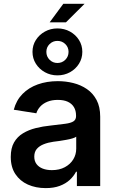

<svg xmlns="http://www.w3.org/2000/svg" viewBox="-20 -970 607 1001"><path d="M218.3 10.7Q166.5 10.7 125.2 -7.8Q84 -26.4 60.1 -62.5Q36.1 -98.6 36.1 -151.9Q36.1 -197.8 53.2 -227.5Q70.3 -257.3 99.9 -275.1Q129.4 -293 166.5 -302.2Q203.6 -311.5 243.2 -315.4Q291 -320.8 320.3 -324.7Q349.6 -328.6 363 -337.4Q376.5 -346.2 376.5 -364.3V-367.2Q376.5 -393.1 365.5 -411.4Q354.5 -429.7 333.5 -439.5Q312.5 -449.2 281.2 -449.2Q250.5 -449.2 227.3 -439.7Q204.1 -430.2 189.7 -414.3Q175.3 -398.4 169.4 -379.4L51.8 -397.9Q64.9 -447.3 97.4 -480.2Q129.9 -513.2 177 -530Q224.1 -546.9 281.7 -546.9Q322.8 -546.9 362.1 -537.1Q401.4 -527.3 433.1 -505.6Q464.8 -483.9 483.6 -448.5Q502.4 -413.1 502.4 -361.8V0H380.9V-74.7H376.5Q364.7 -51.8 343.8 -32.2Q322.8 -12.7 291.7 -1Q260.7 10.7 218.3 10.7ZM250.5 -83Q289.6 -83 318.1 -98.4Q346.7 -113.8 362.1 -139.2Q377.4 -164.6 377.4 -194.8V-257.3Q371.1 -252.4 357.2 -248.3Q343.3 -244.1 325.4 -241Q307.6 -237.8 289.8 -235.1Q272 -232.4 258.3 -231Q230.5 -227.1 207.8 -218Q185.1 -209 171.9 -193.6Q158.7 -178.2 158.7 -153.3Q158.7 -130.4 170.4 -114.7Q182.1 -99.1 202.6 -91.1Q223.1 -83 250.5 -83ZM238.8 -853.5 310.1 -950.2H420.9L323.7 -853.5ZM279.3 -577.1Q243.7 -577.1 214.1 -593.5Q184.6 -609.9 167 -637.7Q149.4 -665.5 149.4 -699.7Q149.4 -733.9 167 -761.5Q184.6 -789.1 214.1 -805.4Q243.7 -821.8 279.3 -821.8Q315.4 -821.8 345 -805.4Q374.5 -789.1 391.8 -761.5Q409.2 -733.9 409.2 -699.7Q409.2 -665.5 391.8 -637.7Q374.5 -609.9 345 -593.5Q315.4 -577.1 279.3 -577.1ZM279.3 -641.6Q303.7 -641.6 320.6 -658.4Q337.4 -675.3 337.4 -699.7Q337.4 -723.6 320.6 -740.2Q303.7 -756.8 279.3 -756.8Q255.4 -756.8 238.5 -740.2Q221.7 -723.6 221.7 -699.7Q221.7 -675.3 238.5 -658.4Q255.4 -641.6 279.3 -641.6Z"/></svg>

Font: Inter 18pt SemiBold
Style: Regular
Weight: 600
Designer: Rasmus Andersson
Foundry: rsms
Version: Version 4.001;git-66647c0bb